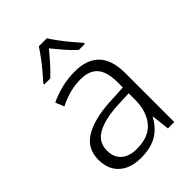

<svg xmlns="http://www.w3.org/2000/svg" viewBox="-224 -868 982 982"><g transform="rotate(-45 267.5 -377.0)"><path d="M279 -543Q366 -543 411 -496.5Q456 -450 456 -353V0H410L399 -97H397Q381 -67 356.5 -42.5Q332 -18 295.5 -4Q259 10 207 10Q155 10 119 -8Q83 -26 64 -58.5Q45 -91 45 -138Q45 -219 110.5 -259Q176 -299 294 -306L395 -311V-347Q395 -425 364.5 -459.5Q334 -494 272 -494Q233 -494 195 -484.5Q157 -475 115 -454L96 -501Q138 -521 183.5 -532Q229 -543 279 -543ZM306 -265Q215 -260 162 -230.5Q109 -201 109 -140Q109 -92 139 -65Q169 -38 224 -38Q311 -38 352.5 -88Q394 -138 395 -217V-269ZM298 -764Q311 -743 331.5 -715.5Q352 -688 374.5 -661Q397 -634 415 -614V-606H372Q344 -631 317.5 -662Q291 -693 269 -720Q247 -693 220 -662.5Q193 -632 165 -606H122V-614Q141 -634 163.5 -661Q186 -688 206.5 -715.5Q227 -743 240 -764Z"/></g></svg>

Font: Noto Sans Hebrew Thin Light
Style: Regular
Weight: 300
Version: Version 3.001